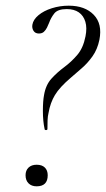

<svg xmlns="http://www.w3.org/2000/svg" viewBox="-20 -645 373 676"><path d="M137 -191Q131 -219 131 -254Q131 -289 135 -310Q141 -346 161 -368Q181 -390 206 -408.5Q231 -427 252 -451.5Q273 -476 281 -517Q287 -547 280.5 -568.5Q274 -590 257.5 -601.5Q241 -613 215 -613Q183 -613 171 -597.5Q159 -582 153 -565Q150 -557 145.5 -548Q141 -539 134.5 -533Q128 -527 117 -527Q104 -527 98 -536.5Q92 -546 94 -558Q97 -576 115.5 -591.5Q134 -607 162.5 -616Q191 -625 222 -625Q279 -625 310 -593Q341 -561 330 -505Q323 -471 305.5 -446.5Q288 -422 267.5 -404.5Q247 -387 230 -372Q190 -338 173.5 -310.5Q157 -283 151 -248Q148 -236 147.5 -221.5Q147 -207 147 -191Q147 -187 142 -187Q137 -187 137 -191ZM109 11Q91 11 80.5 0.5Q70 -10 70 -28Q70 -45 80.5 -55Q91 -65 109 -65Q128 -65 138 -55Q148 -45 148 -28Q148 11 109 11Z"/></svg>

Font: Cormorant Infant Light
Style: Italic
Weight: 300
Italic angle: -10°
Designer: Christian Thalmann (Catharsis Fonts)
Foundry: Catharsis Fonts
Version: Version 4.001